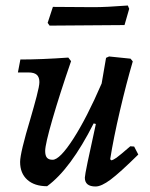

<svg xmlns="http://www.w3.org/2000/svg" viewBox="-20 -665 546 697"><path d="M482 -104Q415 -38 381.5 -13Q348 12 327 12Q288 12 288 -20Q288 -35 328 -215L320 -217Q236 -51 151 11Q105 11 79 -12.5Q53 -36 53 -77Q53 -110 91 -236Q103 -277 113 -315Q123 -353 123 -367Q123 -385 113.5 -393.5Q104 -402 83 -402H45L54 -449Q130 -449 228 -456L238 -443Q197 -324 170.5 -232.5Q144 -141 144 -117Q144 -100 150.5 -92.5Q157 -85 171 -85Q197 -85 246 -161Q295 -237 349 -362L365 -455L376 -460L454 -452L462 -442Q439 -364 415.5 -263.5Q392 -163 380 -87L384 -83Q391 -84 403 -92.5Q415 -101 453 -134L467 -133ZM432 -574 296 -573 160 -572 153 -582 172 -640 320 -639Q366 -639 444 -645L449 -633Z"/></svg>

Font: Alegreya Medium
Style: Italic
Weight: 500
Italic angle: -7°
Designer: Juan Pablo del Peral
Foundry: Huerta Tipografica
Version: Version 2.008; ttfautohint (v1.8)